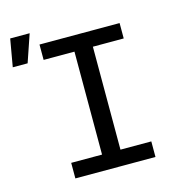

<svg xmlns="http://www.w3.org/2000/svg" viewBox="-167 -792 821 884"><g transform="rotate(-15 244.0 -350.0)"><path d="M231 -564.9H84V-638.2H465.8V-564.9H318.8V-74.2H465.8V0H84V-74.2H231ZM53.7 -700.2 8.8 -568.8H-62L-39.1 -700.2ZM535.2 -638.2Z"/></g></svg>

Font: Code New Roman
Style: Regular
Weight: 400
Monospace: yes
Designer: Sam Radian
Foundry: Code New Roman
Version: Version 2.00 November 29, 2014